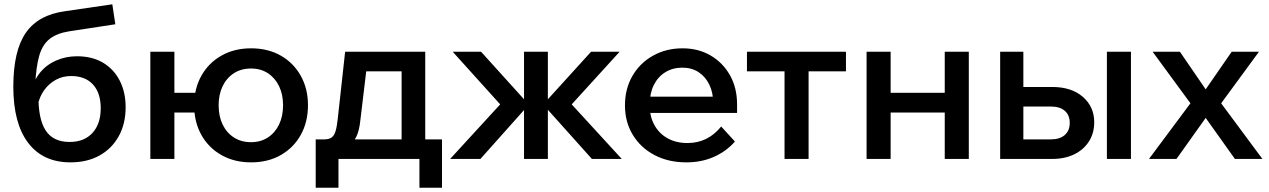

<svg xmlns="http://www.w3.org/2000/svg" viewBox="-20 -740 5909 894"><path d="M308 16Q180 16 111 -75Q42 -166 42 -336Q42 -503 100 -587Q158 -671 284 -688L503 -720L517 -627L301 -594Q245 -585 211.5 -559Q178 -533 163 -481.5Q148 -430 144 -345L127 -315Q137 -366 167 -402.5Q197 -439 242 -458.5Q287 -478 338 -478Q410 -478 460.5 -447.5Q511 -417 538 -363.5Q565 -310 565 -241Q565 -164 533 -106Q501 -48 443.5 -16Q386 16 308 16ZM304 -79Q372 -79 410.5 -121Q449 -163 449 -236Q449 -307 413 -346.5Q377 -386 311 -386Q272 -386 240 -368.5Q208 -351 185.5 -320Q163 -289 155 -246L159 -302Q157 -188 192 -133.5Q227 -79 304 -79Z M1149 16Q1071 16 1011 -18Q951 -52 917.5 -112Q884 -172 884 -250Q884 -327 917.5 -387Q951 -447 1011 -481Q1071 -515 1149 -515Q1228 -515 1287.5 -481Q1347 -447 1380.5 -387Q1414 -327 1414 -250Q1414 -172 1380.5 -112Q1347 -52 1287.5 -18Q1228 16 1149 16ZM680 0V-499H792V0ZM735 -216V-308H947V-216ZM1149 -78Q1194 -78 1227.5 -100Q1261 -122 1279.5 -160.5Q1298 -199 1298 -250Q1298 -300 1279.5 -338.5Q1261 -377 1227.5 -399Q1194 -421 1149 -421Q1103 -421 1069 -399Q1035 -377 1016.5 -338.5Q998 -300 998 -250Q998 -199 1016.5 -160.5Q1035 -122 1069 -100Q1103 -78 1149 -78Z M1474 -47V-91H1490Q1511 -91 1523.5 -99.5Q1536 -108 1542.5 -129.5Q1549 -151 1553 -190L1587 -499H1960V-62H1850V-481L1928 -408H1606L1694 -481L1658 -181Q1653 -131 1638.5 -102Q1624 -73 1595.5 -60Q1567 -47 1519 -47ZM1450 134V-91H2038V134H1933V-65L1996 0H1516L1556 -65V134Z M2736 0 2504 -259H2514L2732 -499H2865L2642 -254L2875 0ZM2076 0 2309 -254 2088 -499H2220L2437 -259H2448L2217 0ZM2420 0V-499H2531V0Z M3338 -151 3402 -81Q3363 -36 3305 -10Q3247 16 3176 16Q3092 16 3027.5 -18Q2963 -52 2926.5 -112Q2890 -172 2890 -249Q2890 -327 2925 -387Q2960 -447 3021 -481Q3082 -515 3158 -515Q3232 -515 3289 -481.5Q3346 -448 3379 -389.5Q3412 -331 3412 -254V-248H3301V-259Q3301 -309 3282.5 -346.5Q3264 -384 3232 -404.5Q3200 -425 3157 -425Q3112 -425 3077.5 -403.5Q3043 -382 3024 -343.5Q3005 -305 3005 -251Q3005 -197 3027.5 -157Q3050 -117 3089.5 -95.5Q3129 -74 3181 -74Q3276 -74 3338 -151ZM3412 -214H2968V-290H3396L3412 -253Z M3633 0V-462H3745V0ZM3458 -408V-499H3919V-408Z M4379 0V-499H4491V0ZM4015 0V-499H4127V0ZM4068 -216V-308H4443V-216Z M4637 0V-499H4745V-15L4667 -91H4872Q4915 -91 4938 -111.5Q4961 -132 4961 -168Q4961 -204 4938 -224Q4915 -244 4872 -244H4693V-335H4880Q4969 -335 5022 -289Q5075 -243 5075 -171Q5075 -120 5050.5 -81.5Q5026 -43 4982 -21.5Q4938 0 4880 0ZM5134 0V-499H5246V0Z M5458 0H5330L5523 -259L5347 -499H5474L5594 -324L5715 -499H5842L5666 -259L5858 0H5730L5594 -191Z"/></svg>

Font: Wix Madefor Display SemiBold
Style: Regular
Weight: 600
Designer: Dalton Maag Ltd
Foundry: Dalton Maag Ltd
Version: Version 3.100